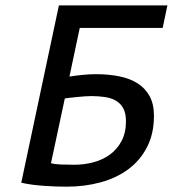

<svg xmlns="http://www.w3.org/2000/svg" viewBox="-20 -682 639 710"><path d="M197.8 -662.1H599.1L581.5 -578.6H274.9L236.8 -398.9Q246.1 -400.4 257.8 -401.9Q269.5 -403.3 282.7 -404.8Q295.9 -406.2 309.3 -407Q322.8 -407.7 335.4 -407.7Q380.9 -407.7 420.2 -399.9Q459.5 -392.1 488 -374.3Q516.6 -356.4 533 -326.9Q549.3 -297.4 549.3 -253.9Q549.3 -187.5 523.9 -138.2Q498.5 -88.9 454.8 -56.4Q411.1 -23.9 352.3 -7.8Q293.5 8.3 226.6 8.3Q209.5 8.3 188.2 7.6Q167 6.8 144.5 5.4Q122.1 3.9 99.9 1Q77.6 -2 58.6 -6.3ZM254.9 -72.8Q291.5 -72.8 325.9 -82Q360.4 -91.3 387 -110.8Q413.6 -130.4 429.7 -160.9Q445.8 -191.4 445.8 -233.4Q445.8 -263.2 435.8 -281.5Q425.8 -299.8 408.4 -309.8Q391.1 -319.8 367.7 -323.2Q344.2 -326.7 317.4 -326.7Q308.1 -326.7 293.5 -325.7Q278.8 -324.7 263.9 -323.2Q249 -321.8 236.6 -320.3Q224.1 -318.8 219.7 -317.9L168.5 -78.6Q181.2 -74.7 204.8 -73.7Q228.5 -72.8 254.9 -72.8Z"/></svg>

Font: PT Astra Sans
Style: Italic
Weight: 400
Italic angle: -16°
Designer: A.Korolkova, I. Chaeva
Foundry: ParaType Ltd
Version: Version 1.001; ttfautohint (v1.6)